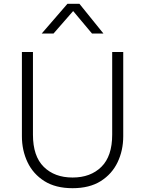

<svg xmlns="http://www.w3.org/2000/svg" viewBox="-20 -973 762 1008"><path d="M361 15Q272 15 213 -22.2Q154 -59.5 124.5 -121.5Q95 -183.5 95 -258V-700H153V-266Q153 -153 209.8 -97Q266.5 -41 361 -41Q455.5 -41 512.2 -97Q569 -153 569 -266V-700H627V-258Q627 -183.5 597.5 -121.5Q568 -59.5 509 -22.2Q450 15 361 15ZM199 -797 334 -953H397L523 -797H463L364 -915L261 -797Z"/></svg>

Font: Geologica-Sharp
Style: Regular
Weight: 100
Designer: Sindre Bremnes, Frode Helland
Foundry: Monokrom Skriftforlag AS
Version: Version 1.010;gftools[0.9.28]